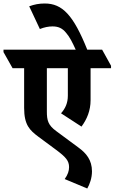

<svg xmlns="http://www.w3.org/2000/svg" viewBox="-84 -910 655 1098"><path d="M382 -186C413 -228 434 -277 434 -337V-520H551V-534L500 -626H415C336 -823 273 -890 172 -890C140 -890 113 -885 83 -874L144 -744C168 -754 194 -759 216 -759C249 -759 273 -749 295 -721C314 -699 329 -670 349 -626H-64V-612L-12 -520H54V-293C54 -195 86 -165 137 -127L237 -53C292 -12 311 9 311 46C311 67 304 89 286 114L415 168C429 144 442 108 442 70C442 5 409 -34 365 -66L238 -160C191 -194 184 -222 184 -272V-520H304V-363C304 -320 289 -289 265 -262Z"/></svg>

Font: Noto Serif Devanagari Condensed ExtraBold
Style: Regular
Weight: 800
Width: 3
Designer: Universal Thirst, Indian Type Foundry and the Monotype Design Team
Foundry: Monotype Imaging Inc.
Version: Version 2.004